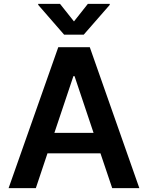

<svg xmlns="http://www.w3.org/2000/svg" viewBox="-20 -971 764 991"><path d="M165 0H24.4L280.8 -727.5H443.4L699.2 0H559.1L498.5 -179.7H225.1ZM260.7 -285.2H462.9L364.7 -578.1H358.9ZM289.6 -951.2 361.8 -860.4 433.6 -951.2H546.4V-945.8L412.1 -792H311L177.2 -945.8V-951.2Z"/></svg>

Font: Inter Semi Bold
Style: Regular
Weight: 600
Designer: Rasmus Andersson
Foundry: rsms
Version: Version 4.000;git-e0f93cc